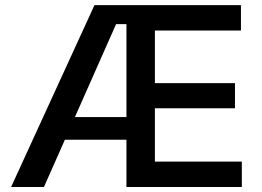

<svg xmlns="http://www.w3.org/2000/svg" viewBox="-20 -748 1047 768"><path d="M24.4 0 357.9 -727.5H943.8V-626H599.6V-415.5H919.9V-314.9H599.6V-101.6H947.3V0H485.8V-651.4H444.3L155.8 0ZM193.8 -189V-279.8H545.4V-189Z"/></svg>

Font: Inter
Style: 540
Weight: 540
Designer: Rasmus Andersson
Foundry: rsms
Version: Version 4.001;git-66647c0bb